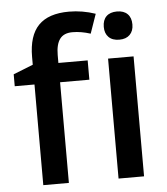

<svg xmlns="http://www.w3.org/2000/svg" viewBox="-54 -813 750 861"><g transform="rotate(-5 321.0 -382.5)"><path d="M353 -453.1H221.2V0H106V-453.1H17.1V-506.8L106 -542V-577.1Q106 -672.9 150.9 -719Q195.8 -765.1 288.1 -765.1Q348.6 -765.1 407.2 -745.1L377 -658.2Q334.5 -671.9 295.9 -671.9Q256.8 -671.9 239 -647.7Q221.2 -623.5 221.2 -575.2V-540H353ZM559.6 0H444.8V-540H559.6ZM438 -683.1Q438 -713.9 454.8 -730.5Q471.7 -747.1 502.9 -747.1Q533.2 -747.1 550 -730.5Q566.9 -713.9 566.9 -683.1Q566.9 -653.8 550 -637Q533.2 -620.1 502.9 -620.1Q471.7 -620.1 454.8 -637Q438 -653.8 438 -683.1Z"/></g></svg>

Font: f0_41264          
Style: Regular
Weight: 600
Foundry: Ascender Corporation
Version: Version 1.10